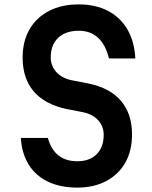

<svg xmlns="http://www.w3.org/2000/svg" viewBox="-20 -837 690 874"><path d="M198 -209Q212 -157 245.5 -130Q279 -103 332 -103Q388 -103 420 -135Q452 -167 452 -223Q452 -262 427 -289.5Q402 -317 359 -326L282 -341Q184 -362 133.5 -421Q83 -480 83 -575Q83 -649 114.5 -703.5Q146 -758 203.5 -787.5Q261 -817 338 -817Q415 -817 471.5 -787.5Q528 -758 560 -703Q592 -648 596 -571H476Q461 -633 426.5 -665Q392 -697 339 -697Q279 -697 245 -665Q211 -633 211 -576Q211 -537 236.5 -509Q262 -481 305 -472L382 -457Q480 -437 530.5 -378Q581 -319 581 -225Q581 -150 550 -96Q519 -42 463 -12.5Q407 17 332 17Q255 17 198.5 -10Q142 -37 110.5 -88Q79 -139 75 -209Z"/></svg>

Font: Martian Mono SemiCondensed Medium
Style: Regular
Weight: 500
Width: 4
Designer: Roman Shamin
Foundry: Evil Martians
Version: Version 1.000